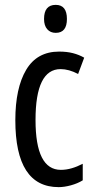

<svg xmlns="http://www.w3.org/2000/svg" viewBox="-20 -759 387 789"><path d="M221 10Q43 10 43 -265Q43 -397 87.5 -472Q132 -547 223 -547Q255 -547 280 -540.5Q305 -534 326 -522L301 -455Q263 -475 229 -475Q126 -475 126 -266Q126 -61 230 -61Q252 -61 274.5 -67.5Q297 -74 320 -86V-18Q299 -5 271.5 2.5Q244 10 221 10ZM209 -739Q255 -739 255 -681Q255 -624 209 -624Q187 -624 174 -639Q161 -654 161 -681Q161 -739 209 -739Z"/></svg>

Font: Noto Sans Khmer UI ExtraCondensed
Style: Regular
Weight: 400
Width: 2
Designer: Danh Hong and the Monotype Design Team
Foundry: Monotype Imaging Inc.
Version: Version 2.002; ttfautohint (v1.8.4.7-5d5b)